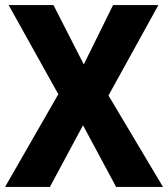

<svg xmlns="http://www.w3.org/2000/svg" viewBox="-20 -734 660 754"><path d="M620 0H436L306 -242L176 0H0L209 -364L14 -714H190L309 -481L424 -714H602L406 -359Z"/></svg>

Font: Noto Sans Sinhala SemiCondensed ExtraBold
Style: Regular
Weight: 800
Width: 4
Designer: Jelle Bosma - Monotype Design Team
Foundry: Monotype Imaging Inc.
Version: Version 2.006; ttfautohint (v1.8.4.7-5d5b)